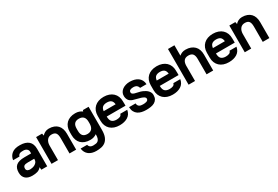

<svg xmlns="http://www.w3.org/2000/svg" viewBox="97 -2114 5637 3892"><g transform="rotate(-30 2915.5 -167.5)"><path d="M26 -42Q26 -94 40 -133.5Q54 -173 84.5 -200Q115 -227 164.5 -240.5Q214 -254 286 -254H439V-296Q439 -330 410 -356.5Q381 -383 327 -383Q303 -383 283 -381Q263 -379 247.5 -372Q232 -365 220.5 -352Q209 -339 203 -317H54Q67 -409 135 -462.5Q203 -516 328 -513Q456 -511 523.5 -452Q591 -393 591 -272V136H454L448 74Q408 121 357 136Q306 151 239 151Q193 151 154 140Q115 129 86.5 105.5Q58 82 42 45.5Q26 9 26 -42ZM273 17Q293 16 321.5 9.5Q350 3 376 -12Q402 -27 420.5 -51.5Q439 -76 439 -113V-129H294Q229 -129 203 -111Q177 -93 177 -47Q177 -26 186.5 -13Q196 0 210.5 7Q225 14 241.5 16Q258 18 273 17Z M832 -490 843 -438Q865 -467 906.5 -489Q948 -511 998 -511Q1065 -511 1116 -491.5Q1167 -472 1200.5 -436.5Q1234 -401 1251 -350.5Q1268 -300 1268 -237V136H1113V-225Q1113 -304 1085.5 -341.5Q1058 -379 988 -379Q920 -379 882.5 -331.5Q845 -284 843 -209V136H692V-490Z M1618 237Q1651 237 1679 231.5Q1707 226 1727 208.5Q1747 191 1758 158Q1769 125 1769 69V64Q1739 85 1702 97.5Q1665 110 1619 110Q1550 110 1497 90.5Q1444 71 1408 35.5Q1372 0 1353.5 -51Q1335 -102 1335 -165V-239Q1335 -302 1354 -352.5Q1373 -403 1409 -438.5Q1445 -474 1497.5 -493.5Q1550 -513 1617 -513Q1667 -513 1706.5 -499.5Q1746 -486 1778 -462L1789 -490H1921V48Q1921 153 1894.5 215.5Q1868 278 1824.5 311Q1781 344 1726 354.5Q1671 365 1614 365Q1561 365 1517 352.5Q1473 340 1439 314.5Q1405 289 1384 251Q1363 213 1357 163H1509Q1513 191 1538.5 214Q1564 237 1618 237ZM1627 -23Q1695 -23 1731 -63Q1767 -103 1769 -178V-226Q1769 -380 1627 -380Q1558 -380 1523.5 -342.5Q1489 -305 1489 -227V-175Q1489 -97 1523.5 -60Q1558 -23 1627 -23Z M2569 -46Q2551 55 2474.5 103Q2398 151 2284 151Q2215 151 2160.5 132Q2106 113 2067.5 77Q2029 41 2008.5 -10Q1988 -61 1988 -124V-238Q1988 -301 2008.5 -351.5Q2029 -402 2067 -438Q2105 -474 2159.5 -493.5Q2214 -513 2283 -513Q2351 -513 2406 -493.5Q2461 -474 2499.5 -438Q2538 -402 2558.5 -351.5Q2579 -301 2579 -238V-216Q2580 -206 2580 -196.5Q2580 -187 2580 -177V-135H2140Q2140 -49 2177 -14.5Q2214 20 2284 20Q2330 20 2364 6Q2398 -8 2406 -46ZM2283 -380Q2220 -380 2184.5 -353Q2149 -326 2141 -260H2421Q2414 -326 2379.5 -353Q2345 -380 2283 -380Z M2780 -73Q2781 -45 2791 -27Q2801 -9 2817.5 1.5Q2834 12 2856 16Q2878 20 2903 20Q2926 20 2948.5 17.5Q2971 15 2988.5 8Q3006 1 3016.5 -12Q3027 -25 3026 -46Q3025 -70 3000 -86Q2975 -102 2937 -114.5Q2899 -127 2852.5 -137.5Q2806 -148 2763 -162Q2702 -182 2675.5 -223.5Q2649 -265 2648 -321Q2647 -366 2667 -402Q2687 -438 2721 -462.5Q2755 -487 2799.5 -500Q2844 -513 2894 -513Q2951 -513 2999.5 -500Q3048 -487 3084 -461Q3120 -435 3142 -395Q3164 -355 3167 -300H3016Q3008 -338 2979 -360Q2950 -382 2897 -381Q2854 -380 2827.5 -366Q2801 -352 2801 -317Q2801 -299 2814 -285Q2827 -271 2861 -260Q2899 -248 2944 -240Q2989 -232 3033 -213Q3060 -201 3087 -184.5Q3114 -168 3135 -146.5Q3156 -125 3168.5 -98.5Q3181 -72 3181 -41Q3181 18 3159 55Q3137 92 3099.5 113.5Q3062 135 3011.5 143Q2961 151 2903 151Q2849 151 2800 140Q2751 129 2713 103.5Q2675 78 2652 35Q2629 -8 2627 -73Z M3811 -46Q3793 55 3716.5 103Q3640 151 3526 151Q3457 151 3402.5 132Q3348 113 3309.5 77Q3271 41 3250.5 -10Q3230 -61 3230 -124V-238Q3230 -301 3250.5 -351.5Q3271 -402 3309 -438Q3347 -474 3401.5 -493.5Q3456 -513 3525 -513Q3593 -513 3648 -493.5Q3703 -474 3741.5 -438Q3780 -402 3800.5 -351.5Q3821 -301 3821 -238V-216Q3822 -206 3822 -196.5Q3822 -187 3822 -177V-135H3382Q3382 -49 3419 -14.5Q3456 20 3526 20Q3572 20 3606 6Q3640 -8 3648 -46ZM3525 -380Q3462 -380 3426.5 -353Q3391 -326 3383 -260H3663Q3656 -326 3621.5 -353Q3587 -380 3525 -380Z M4051 -700V-457Q4080 -482 4116 -496.5Q4152 -511 4198 -511Q4265 -511 4317 -491.5Q4369 -472 4404.5 -436.5Q4440 -401 4458 -350.5Q4476 -300 4476 -237V136H4321V-225Q4321 -304 4290 -341.5Q4259 -379 4190 -379Q4120 -379 4086.5 -339Q4053 -299 4051 -224V136H3900V-700Z M5126 -46Q5108 55 5031.5 103Q4955 151 4841 151Q4772 151 4717.5 132Q4663 113 4624.5 77Q4586 41 4565.5 -10Q4545 -61 4545 -124V-238Q4545 -301 4565.5 -351.5Q4586 -402 4624 -438Q4662 -474 4716.5 -493.5Q4771 -513 4840 -513Q4908 -513 4963 -493.5Q5018 -474 5056.5 -438Q5095 -402 5115.5 -351.5Q5136 -301 5136 -238V-216Q5137 -206 5137 -196.5Q5137 -187 5137 -177V-135H4697Q4697 -49 4734 -14.5Q4771 20 4841 20Q4887 20 4921 6Q4955 -8 4963 -46ZM4840 -380Q4777 -380 4741.5 -353Q4706 -326 4698 -260H4978Q4971 -326 4936.5 -353Q4902 -380 4840 -380Z M5355 -490 5366 -438Q5388 -467 5429.5 -489Q5471 -511 5521 -511Q5588 -511 5639 -491.5Q5690 -472 5723.5 -436.5Q5757 -401 5774 -350.5Q5791 -300 5791 -237V136H5636V-225Q5636 -304 5608.5 -341.5Q5581 -379 5511 -379Q5443 -379 5405.5 -331.5Q5368 -284 5366 -209V136H5215V-490Z"/></g></svg>

Font: Cafe24 Ohsquare
Style: Bold
Weight: 700
Designer: Cafe24 thkim, hmlim, mnelim, nhlee, sslee, sskim, smlim, yjkim, sdjeong, hskwak & 4IRTF
Foundry: Cafe24
Version: Version 1.000